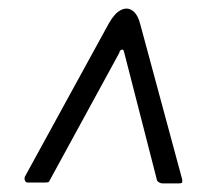

<svg xmlns="http://www.w3.org/2000/svg" viewBox="-20 -560 516 446"><path d="M268 -440Q267 -446 262.5 -444.5Q258 -443 257 -437L96 -142Q94 -137 91.5 -136.5Q89 -136 84 -136H44Q40 -136 38 -140.5Q36 -145 38 -150L233 -506Q246 -529 260.5 -536.5Q275 -544 287.5 -535.5Q300 -527 306 -503L403 -144Q404 -138 403 -136Q402 -134 396 -134H358Q353 -134 348.5 -137Q344 -140 344 -144Z"/></svg>

Font: Libre Franklin Thin Light
Style: Italic
Weight: 300
Italic angle: -8°
Version: Version 3.000